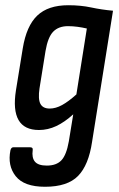

<svg xmlns="http://www.w3.org/2000/svg" viewBox="-20 -518 456 734"><path d="M241 -498Q289 -498 328.5 -489.5Q368 -481 412 -477L332 24Q319 113 278.5 154.5Q238 196 152 196Q72 196 40 155.5Q8 115 20 56Q23 45 31 45H95Q107 45 105 56Q101 85 113.5 100Q126 115 159 115Q196 115 215 94.5Q234 74 243 23L260 -81Q227 -51 195 -36Q163 -21 129 -21Q73 -21 51 -59Q29 -97 41 -173L67 -333Q81 -419 122.5 -458.5Q164 -498 241 -498ZM170 -103Q193 -103 217.5 -116.5Q242 -130 272 -157L312 -409Q295 -413 276.5 -415.5Q258 -418 240 -418Q204 -418 183.5 -397Q163 -376 154 -323L131 -180Q125 -139 134.5 -121Q144 -103 170 -103Z"/></svg>

Font: Sofia Sans Condensed SemiBold
Style: Italic
Weight: 600
Italic angle: -9°
Version: Version 4.100